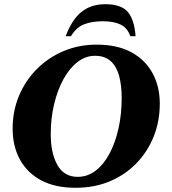

<svg xmlns="http://www.w3.org/2000/svg" viewBox="-20 -882 819 912"><path d="M339 10Q242 10 175.5 -25.5Q109 -61 74.5 -124.5Q40 -188 40 -271Q40 -355 70.5 -427.5Q101 -500 155.5 -554.5Q210 -609 282.5 -639.5Q355 -670 439 -670Q536 -670 602.5 -634.5Q669 -599 704 -535.5Q739 -472 739 -390Q739 -306 710 -233.5Q681 -161 627.5 -106Q574 -51 501 -20.5Q428 10 339 10ZM349 -42Q396 -42 434.5 -71.5Q473 -101 500.5 -153Q528 -205 543 -272.5Q558 -340 558 -416Q558 -476 546 -521Q534 -566 506 -591.5Q478 -617 431 -617Q387 -617 348.5 -587.5Q310 -558 281.5 -506Q253 -454 237 -387Q221 -320 221 -245Q221 -155 252.5 -98.5Q284 -42 349 -42ZM292 -710Q321 -788 366.5 -825Q412 -862 480 -862Q555 -862 586.5 -826Q618 -790 624 -710H599Q585 -750 552.5 -765.5Q520 -781 468 -781Q417 -781 379.5 -766.5Q342 -752 317 -710Z"/></svg>

Font: Spectral SC ExtraBold
Style: Italic
Weight: 800
Italic angle: -10°
Designer: Jean-Baptiste Levee
Foundry: Production Type
Version: Version 2.001